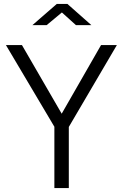

<svg xmlns="http://www.w3.org/2000/svg" viewBox="-20 -951 621 971"><path d="M364 -824H442L321 -931H267L144 -824H216L293 -888ZM571 -723H491L292 -376L91 -723H10L255 -310V0H328V-309Z"/></svg>

Font: United Sans Light
Style: Regular
Weight: 300
Designer: Pablo Impallari, Rodrigo Fuenzalida (Modified by Dan O. Williams)
Version: Version 1.000;PS 001.000;hotconv 1.0.88;makeotf.lib2.5.64775